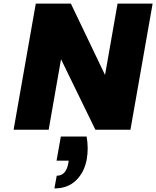

<svg xmlns="http://www.w3.org/2000/svg" viewBox="-20 -725 873 1073"><path d="M709 0H513L321 -394L252 0H56L180 -705H376L567 -306L637 -705H833ZM464 38Q470 71 470 104Q470 134 465 164Q452 237 405.5 282.5Q359 328 284 328L297 257Q350 257 362 186L364 173H296L320 38Z"/></svg>

Font: Fz Poppins ExtBd
Style: Italic
Weight: 800
Italic angle: -10°
Designer: Ninad Kale (Devanagari), Jonny Pinhorn (Latin)
Foundry: Indian Type Foundry
Version: Vit hóa bi Vntype.Com & FontZin.Com